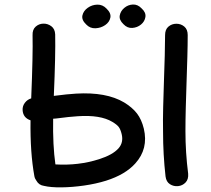

<svg xmlns="http://www.w3.org/2000/svg" viewBox="-20 -823 934 849"><path d="M175 -1Q204 6 251.5 5.5Q299 5 351.5 -2.5Q404 -10 449 -24Q534 -51 578 -100Q637 -165 616 -254Q606 -295 585.5 -321.5Q565 -348 529 -370Q450 -417 316 -409Q280 -407 218 -399Q226 -580 224 -671Q223 -695 207 -707Q191 -719 171.5 -718.5Q152 -718 137.5 -705Q123 -692 124 -667Q126 -582 118 -388Q101 -383 90 -368.5Q79 -354 80 -336Q82 -302 115 -291Q113 -148 132 -44Q134 -33 141 -24Q152 -4 175 -1ZM225 -96Q213 -180 215 -298L228 -299Q289 -307 323 -309Q424 -316 477 -284Q497 -272 505 -261.5Q513 -251 518 -230Q527 -193 504 -167Q478 -138 418 -119Q327 -90 225 -96ZM712 -43Q715 -19 731.5 -8.5Q748 2 767.5 0Q787 -2 800.5 -16Q814 -30 812 -55Q800 -149 800 -243Q800 -291 801.5 -347.5Q803 -404 805 -462Q807 -520 808.5 -573Q810 -626 810 -668Q810 -693 795 -705.5Q780 -718 760 -718Q740 -718 725 -705.5Q710 -693 710 -668Q710 -629 708.5 -576.5Q707 -524 705 -466Q703 -408 701.5 -350Q700 -292 701 -240Q701 -140 712 -43ZM451 -785Q434 -803 410.5 -802.5Q387 -802 368 -788.5Q349 -775 344.5 -755Q340 -735 361 -715Q378 -697 402 -698Q426 -699 445 -712Q464 -725 468 -745Q472 -765 451 -785ZM606 -786Q589 -804 567.5 -803Q546 -802 529.5 -788Q513 -774 509.5 -754.5Q506 -735 526 -716Q543 -698 565 -699.5Q587 -701 603.5 -714.5Q620 -728 623 -748Q626 -768 606 -786Z"/></svg>

Font: Balsamiq Sans
Style: Regular
Weight: 400
Designer: Michael Angeles
Foundry: Balsamiq SRL
Version: Version 1.020; ttfautohint (v1.8.4.7-5d5b);gftools[0.9.26]